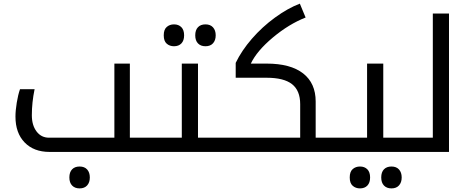

<svg xmlns="http://www.w3.org/2000/svg" viewBox="-20 -834 2585 1054"><path d="M252 0Q165.5 0 115.2 -52Q64.9 -104 64.9 -193.8Q64.9 -227.1 72 -270.5Q79.1 -314 89.8 -344.2H169.9Q154.8 -272 154.8 -201.2Q154.8 -146.5 180.7 -112.3Q206.5 -78.1 249 -78.1H607.9V-484.9H692.9V-78.1H826.2Q831.1 -78.1 831.1 -74.2V-4.9Q831.1 0 826.2 0ZM417 200.2Q391.1 200.2 376 184.6Q360.8 168.9 360.8 140.1Q360.8 111.3 375.7 95.7Q390.6 80.1 417 80.1Q443.8 80.1 458.5 96.4Q473.1 112.8 473.1 140.1Q473.1 167.5 458.5 183.8Q443.8 200.2 417 200.2Z M815.9 0Q811 0 811 -4.9V-74.2Q811 -78.1 815.9 -78.1H978V-484.9H1066.9V-78.1H1216.8Q1221.7 -78.1 1221.7 -74.2V-4.9Q1221.7 0 1216.8 0ZM935.1 -580.1Q911.6 -580.1 895.3 -594.2Q878.9 -608.4 878.9 -640.1Q878.9 -671.9 895.3 -686Q911.6 -700.2 935.1 -700.2Q960.4 -700.2 975.6 -684.8Q990.7 -669.4 990.7 -640.1Q990.7 -611.3 975.8 -595.7Q960.9 -580.1 935.1 -580.1ZM1107.9 -580.1Q1082 -580.1 1066.9 -595.7Q1051.8 -611.3 1051.8 -640.1Q1051.8 -668.9 1066.7 -684.6Q1081.5 -700.2 1107.9 -700.2Q1134.8 -700.2 1149.4 -683.8Q1164.1 -667.5 1164.1 -640.1Q1164.1 -612.8 1149.4 -596.4Q1134.8 -580.1 1107.9 -580.1Z M1207 0Q1202.1 0 1202.1 -4.9V-74.2Q1202.1 -78.1 1207 -78.1H1627.9V-262.2Q1627.9 -336.9 1583 -372.1Q1538.1 -407.2 1443.8 -407.2H1273.9V-488.8Q1306.2 -556.2 1362.8 -621.3Q1419.4 -686.5 1489.5 -737.5Q1559.6 -788.6 1626 -814L1657.7 -737.8Q1565.9 -701.7 1478 -628.2Q1390.1 -554.7 1356.9 -484.9H1443.8Q1574.7 -484.9 1643.8 -431.2Q1712.9 -377.4 1712.9 -276.9V-78.1H1842.8Q1848.1 -78.1 1848.1 -74.2V-4.9Q1848.1 0 1842.8 0Z M1833 0Q1828.1 0 1828.1 -4.9V-74.2Q1828.1 -78.1 1833 -78.1H1995.1V-484.9H2084V-78.1H2233.9Q2238.8 -78.1 2238.8 -74.2V-4.9Q2238.8 0 2233.9 0ZM1956.1 200.2Q1932.6 200.2 1916.3 186Q1899.9 171.9 1899.9 140.1Q1899.9 108.4 1916.3 94.2Q1932.6 80.1 1956.1 80.1Q1981.4 80.1 1996.6 95.5Q2011.7 110.8 2011.7 140.1Q2011.7 168.9 1996.8 184.6Q1981.9 200.2 1956.1 200.2ZM2128.9 200.2Q2103 200.2 2087.9 184.6Q2072.8 168.9 2072.8 140.1Q2072.8 111.3 2087.6 95.7Q2102.5 80.1 2128.9 80.1Q2155.8 80.1 2170.4 96.4Q2185.1 112.8 2185.1 140.1Q2185.1 167.5 2170.4 183.8Q2155.8 200.2 2128.9 200.2Z M2224.1 0Q2219.2 0 2219.2 -4.9V-74.2Q2219.2 -78.1 2224.1 -78.1H2356V-759.8H2444.8V0Z"/></svg>

Font: Noto Kufi Arabic
Style: Regular
Weight: 400
Designer: Monotype Design team
Foundry: Monotype Imaging Inc.
Version: Version 1.02